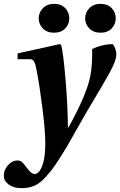

<svg xmlns="http://www.w3.org/2000/svg" viewBox="-34 -730 621 992"><path d="M485 -710Q522 -710 543 -688Q564 -666 564 -635Q564 -605 543 -583Q522 -561 485 -561Q449 -561 427.5 -583Q406 -605 406 -635Q406 -665 427.5 -687.5Q449 -710 485 -710ZM245 -710Q282 -710 303 -688Q324 -666 324 -635Q324 -605 303 -583Q282 -561 245 -561Q209 -561 187.5 -583Q166 -605 166 -635Q166 -665 187.5 -687.5Q209 -710 245 -710ZM-14 180Q-16 151 5.5 125.5Q27 100 54 99Q69 99 78 106Q87 113 101 132Q126 169 145 169Q172 169 189 112Q200 75 200 10Q200 -55 185 -173Q170 -291 156 -363Q150 -398 142.5 -411.5Q135 -425 119 -424H57V-454L274 -502L282 -498Q293 -457 304.5 -320Q316 -183 317 -72H320Q415 -243 433 -339Q444 -398 442 -477Q498 -502 546 -502Q552 -502 559.5 -483.5Q567 -465 567 -448Q567 -433 558.5 -409.5Q550 -386 529 -348.5Q508 -311 494 -287Q480 -263 450 -213Q415 -155 366 -68Q317 19 311 29Q272 92 252.5 121Q233 150 203 183.5Q173 217 144 229.5Q115 242 77 242Q36 242 11 223.5Q-14 205 -14 180Z"/></svg>

Font: Lingua Franca
Style: Bold Italic
Weight: 700
Italic angle: -13°
Version: Version 1.19